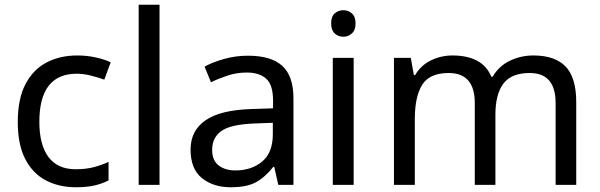

<svg xmlns="http://www.w3.org/2000/svg" viewBox="-20 -780 2532 810"><path d="M300 10Q229 10 173.5 -19Q118 -48 86.5 -109Q55 -170 55 -265Q55 -364 88 -426Q121 -488 177.5 -517Q234 -546 306 -546Q347 -546 385 -537.5Q423 -529 447 -517L420 -444Q396 -453 364 -461Q332 -469 304 -469Q146 -469 146 -266Q146 -169 184.5 -117.5Q223 -66 299 -66Q343 -66 376.5 -75Q410 -84 438 -97V-19Q411 -5 378.5 2.5Q346 10 300 10Z M653 0H565V-760H653Z M1026 -545Q1124 -545 1171 -502Q1218 -459 1218 -365V0H1154L1137 -76H1133Q1098 -32 1059.5 -11Q1021 10 953 10Q880 10 832 -28.5Q784 -67 784 -149Q784 -229 847 -272.5Q910 -316 1041 -320L1132 -323V-355Q1132 -422 1103 -448Q1074 -474 1021 -474Q979 -474 941 -461.5Q903 -449 870 -433L843 -499Q878 -518 926 -531.5Q974 -545 1026 -545ZM1052 -259Q952 -255 913.5 -227Q875 -199 875 -148Q875 -103 902.5 -82Q930 -61 973 -61Q1041 -61 1086 -98.5Q1131 -136 1131 -214V-262Z M1472 -536V0H1384V-536ZM1429 -737Q1449 -737 1464.5 -723.5Q1480 -710 1480 -681Q1480 -653 1464.5 -639Q1449 -625 1429 -625Q1407 -625 1392 -639Q1377 -653 1377 -681Q1377 -710 1392 -723.5Q1407 -737 1429 -737Z M2230 -546Q2321 -546 2366 -499.5Q2411 -453 2411 -349V0H2324V-345Q2324 -472 2215 -472Q2137 -472 2103.5 -427Q2070 -382 2070 -296V0H1983V-345Q1983 -472 1873 -472Q1792 -472 1761 -422Q1730 -372 1730 -278V0H1642V-536H1713L1726 -463H1731Q1756 -505 1798.5 -525.5Q1841 -546 1889 -546Q1951 -546 1992.5 -524Q2034 -502 2053 -456H2058Q2085 -502 2131.5 -524Q2178 -546 2230 -546Z"/></svg>

Font: Noto Sans Gunjala Gondi
Style: Regular
Weight: 400
Designer: Ek Type
Foundry: Ek Type
Version: Version 1.004